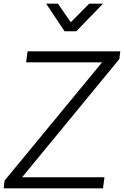

<svg xmlns="http://www.w3.org/2000/svg" viewBox="-29 -1024 674 1044"><path d="M-9 0H531L539 -60H91L620 -703L625 -745H121L113 -685H526L-4 -42ZM222 -1004 322 -854H386L531 -1004H456L356 -903L286 -1004Z"/></svg>

Font: Mluvka Light
Style: Italic
Weight: 300
Italic angle: -8°
Designer: Modified by Jiří Krblich, Original typeface by Gumpita Rahayu
Foundry: Gumpita Rahayu & Jiří Krblich
Version: Version 2.000;Glyphs 3.1.1 (3134)